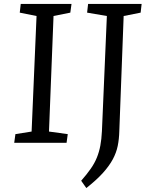

<svg xmlns="http://www.w3.org/2000/svg" viewBox="-20 -723 766 972"><path d="M165 -642 80 -659 85 -703H342L336 -659L251 -642L228 -57L323 -44L317 0H52L58 -44L140 -57ZM521 -642 421 -659 426 -703H697L692 -659L606 -642L584 -59Q583 -19 576 15.5Q569 50 551 83.5Q533 117 501 152.5Q469 188 417 229L391 192Q420 159 439.5 131Q459 103 470.5 74.5Q482 46 488 14Q494 -18 496 -59Z"/></svg>

Font: Literata 18pt
Style: Italic
Weight: 400
Italic angle: -2°
Designer: Latin by Veronika Burian and Jose Scaglione. Greek by Irene Vlachou. Cyrillic by Vera Evstafieva
Foundry: TypeTogether
Version: Version 3.103;gftools[0.9.29]